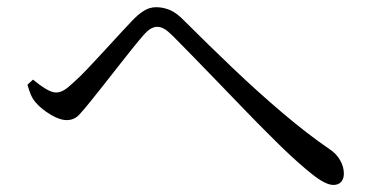

<svg xmlns="http://www.w3.org/2000/svg" viewBox="-20 -608 1040 533"><path d="M56.2 -372.9 71.7 -387Q89.7 -371.8 106.8 -361.5Q123.9 -351.2 135.8 -351.2Q146.8 -351.2 157.9 -357.9Q168.9 -364.6 183.4 -378.4Q201 -393.8 223.5 -417.6Q246.1 -441.5 269.8 -467.3Q293.5 -493.1 314.4 -515.9Q335.3 -538.7 347.6 -551.3Q363.1 -567.7 379.2 -577.9Q395.2 -588 413.5 -588Q433 -588 451.9 -580.1Q470.8 -572.3 492.5 -549.4Q555.8 -486.2 625.1 -420Q694.5 -353.8 764 -294.8Q833.4 -235.9 895.2 -193.6Q913.4 -181.9 924 -163.5Q934.6 -145.1 934.6 -126.1Q934.6 -111.8 927.1 -103.2Q919.7 -94.6 905.4 -94.6Q884.4 -94.6 848.1 -123.1Q811.7 -151.6 761.3 -200.1Q742.8 -218.5 713.4 -247.8Q684 -277.2 649.9 -312.7Q615.7 -348.2 580.6 -384.5Q545.4 -420.9 514.1 -453Q482.8 -485.2 460.1 -507.9Q445.9 -522.1 436.1 -527.8Q426.3 -533.5 415.9 -533.5Q408.1 -533.5 399 -528.6Q389.9 -523.6 378.2 -510.2Q366.2 -496.6 347.2 -473Q328.2 -449.3 307 -422.2Q285.9 -395.1 265.9 -369.9Q246 -344.8 232 -327.4Q213.9 -304.6 200 -289.6Q186 -274.6 165.3 -274.6Q145.5 -274.6 120.1 -290Q94.6 -305.4 79.2 -323.4Q70.5 -333.3 65.2 -346.1Q60 -358.9 56.2 -372.9Z"/></svg>

Font: Noto Serif TC
Style: Regular
Weight: 200
Designer: Ryoko NISHIZUKA 西塚涼子 (kana & ideographs); Frank Grießhammer (Latin, Greek & Cyrillic); Wenlong ZHANG 张文龙 (bopomofo); San
Foundry: Adobe
Version: Version 2.001;hotconv 1.1.0;makeotfexe 2.6.0